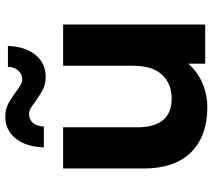

<svg xmlns="http://www.w3.org/2000/svg" viewBox="-59 -738 805 727"><g transform="rotate(-90 343.5 -374.5)"><path d="M614 -538V0H466V-64Q435 -29 392 -10.5Q349 8 299 8Q193 8 131 -53Q69 -114 69 -234V-538H225V-257Q225 -127 334 -127Q390 -127 424 -163.5Q458 -200 458 -272V-538ZM323 -643Q307 -655 296.5 -661Q286 -667 276 -667Q255 -667 242 -652.5Q229 -638 228 -611H149Q151 -678 182.5 -717.5Q214 -757 266 -757Q292 -757 312.5 -746.5Q333 -736 359 -717Q375 -705 385.5 -699Q396 -693 406 -693Q426 -693 439.5 -707.5Q453 -722 454 -747H533Q531 -682 499.5 -643Q468 -604 416 -604Q389 -604 368.5 -614.5Q348 -625 323 -643Z"/></g></svg>

Font: Montserrat-Bold
Style: Bold
Weight: 700
Version: Version 7.200